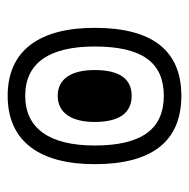

<svg xmlns="http://www.w3.org/2000/svg" viewBox="-16 -484 505 514"><g transform="rotate(90 237.0 -227.5)"><path d="M237 5C359 5 420 -81 420 -228C420 -381 359 -460 237 -460C115 -460 55 -381 55 -228C55 -81 115 5 237 5ZM237 -42C148 -42 105 -108 105 -228C105 -355 148 -413 237 -413C325 -413 370 -355 370 -228C370 -108 325 -42 237 -42ZM237 -129C284 -129 307 -168 307 -228C307 -292 284 -327 237 -327C190 -327 168 -292 168 -228C168 -168 190 -129 237 -129Z"/></g></svg>

Font: Noto Sans Thai Cond Light
Style: Regular
Weight: 300
Width: 3
Designer: Monotype Design Team
Foundry: Monotype Imaging Inc.
Version: Version 2.002